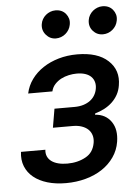

<svg xmlns="http://www.w3.org/2000/svg" viewBox="-54 -797 613 850"><g transform="rotate(-5 252.5 -372.0)"><path d="M18.1 -144.2H126.4Q124.6 -127.5 130.3 -114.5Q136 -101.6 148.1 -92.7Q160.2 -83.8 178.1 -79.2Q196 -74.6 218.4 -74.6Q264.2 -74.6 299.7 -94.1Q317.8 -104 327.9 -119.1Q338.1 -134.2 342 -155.5Q345.2 -174 340.7 -189.3Q336.3 -204.5 325.1 -215.4Q313.9 -226.2 296.7 -232.2Q279.5 -238.3 257.1 -238.3H168.3L182.5 -321.7H271.3Q293.7 -321.7 311.3 -327.2Q328.8 -332.7 341.6 -342.3Q354.4 -351.9 362.2 -365.2Q370 -378.6 372.5 -393.8Q375.4 -410.5 371.4 -424.2Q367.5 -437.9 357.6 -447.6Q347.7 -457.4 331.7 -462.7Q315.7 -468 293.7 -468Q277 -468 258.7 -464.1Q240.4 -460.2 224.4 -451.9Q208.5 -443.5 196.4 -430.4Q184.3 -417.3 180 -398.8H72.4Q79.5 -432.9 100.1 -461.3Q120.7 -489.7 151.3 -509.9Q181.8 -530.2 220.5 -541.4Q259.2 -552.6 302.9 -552.6Q394.2 -552.6 440.3 -509.6Q486.9 -466.6 475.5 -399.9Q471.9 -377.1 461.8 -358.8Q451.7 -340.6 436.6 -326.3Q421.5 -312.1 402.2 -301.8Q382.8 -291.5 360.4 -285.2L359 -279.5Q406.2 -276.3 430.8 -240.8Q443.2 -222.7 446.7 -200.5Q450.3 -178.3 446 -151.6Q440 -114.3 419 -84.2Q398.1 -54 366.1 -32.8Q334.2 -11.7 293 -0.4Q251.8 11 204.9 11Q159.4 11 122.9 0.2Q86.3 -10.7 61.4 -30.9Q36.6 -51.1 25 -79.9Q13.5 -108.7 18.1 -144.2ZM367.9 -699.6Q369.7 -711.3 375.7 -721.4Q381.7 -731.5 390.6 -739Q399.5 -746.4 410.5 -750.7Q421.5 -755 433.2 -755Q462.4 -755 479 -735.1Q487.2 -725.1 490.6 -713.1Q494 -701 491.1 -686.1Q489 -674.4 483 -664.2Q476.9 -654.1 468 -646.7Q459.2 -639.2 448.2 -635.1Q437.1 -631 425.1 -631Q398.4 -631 380.7 -651.3Q363.3 -671.5 367.9 -699.6ZM159.1 -699.6Q160.9 -711.3 166.7 -721.4Q172.6 -731.5 181.5 -739Q190.3 -746.4 201.3 -750.7Q212.4 -755 224.4 -755Q253.6 -755 270.2 -735.1Q278.4 -725.1 281.8 -713.1Q285.2 -701 282.3 -686.1Q280.2 -674.4 274.1 -664.2Q268.1 -654.1 259.2 -646.7Q250.4 -639.2 239.3 -635.1Q228.3 -631 216.3 -631Q190 -631 172.2 -652Q154.8 -672.6 159.1 -699.6Z"/></g></svg>

Font: Inter P Medium
Style: Italic
Weight: 500
Italic angle: 9.39999°
Designer: Rasmus Andersson
Foundry: rsms
Version: Version 3.018;git-588b23468